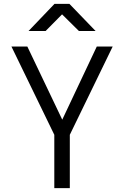

<svg xmlns="http://www.w3.org/2000/svg" viewBox="-20 -970 640 990"><path d="M260 0V-275L39 -730H121L301 -353L479 -730H561L340 -275V0ZM127 -810 261 -950H338L473 -810H387L300 -896L215 -810Z"/></svg>

Font: Tiny Light
Style: Regular
Weight: 300
Monospace: yes
Designer: Philipp Nurullin, Konstantin Bulenkov
Foundry: JetBrains
Version: Version 2.251; ttfautohint (v1.8.4.7-5d5b)